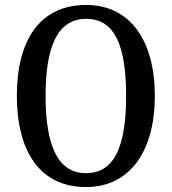

<svg xmlns="http://www.w3.org/2000/svg" viewBox="-20 -745 694 775"><path d="M327 10C506 10 605 -137 605 -358C605 -580 506 -725 328 -725C139 -725 48 -580 48 -359C48 -137 139 10 327 10ZM327 -46C211 -46 164 -162 164 -358C164 -555 211 -669 328 -669C446 -669 489 -555 489 -358C489 -162 446 -46 327 -46Z"/></svg>

Font: Noto Serif Bengali Condensed Medium
Style: Regular
Weight: 500
Width: 3
Designer: Juan Bruce, Universal Thirst, Indian Type Foundry and the Monotype Design Team.
Foundry: Monotype Imaging Inc.
Version: Version 2.003